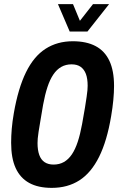

<svg xmlns="http://www.w3.org/2000/svg" viewBox="-20 -899 579 931"><path d="M231 12Q165 12 121.5 -12Q78 -36 56 -84Q34 -132 34 -207Q34 -239 37 -274.5Q40 -310 47 -350Q68 -471 106 -548.5Q144 -626 201 -662.5Q258 -699 333 -699Q399 -699 443.5 -675.5Q488 -652 510.5 -604Q533 -556 533 -482Q533 -451 529.5 -414Q526 -377 519 -336Q499 -216 460.5 -138.5Q422 -61 365 -24.5Q308 12 231 12ZM240 -101Q268 -101 290 -113.5Q312 -126 328.5 -150.5Q345 -175 357 -211.5Q369 -248 378 -297Q387 -345 392 -377Q397 -409 400 -429Q403 -449 404 -461.5Q405 -474 405 -483Q405 -518 396.5 -540.5Q388 -563 371 -575Q354 -587 327 -587Q299 -587 277 -574.5Q255 -562 238.5 -537.5Q222 -513 210 -476.5Q198 -440 189 -391Q181 -343 175.5 -311Q170 -279 167 -259.5Q164 -240 163 -227.5Q162 -215 162 -205Q162 -171 170.5 -147.5Q179 -124 196.5 -112.5Q214 -101 240 -101ZM509 -879 404 -746H318L261 -879H334L382 -763H340L431 -879Z"/></svg>

Font: Archivo ExtraCondensed
Style: Bold Italic
Weight: 700
Width: 2
Italic angle: -10°
Designer: Hector Gatti
Foundry: Omnibus-Type
Version: Version 2.001